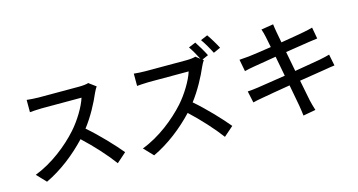

<svg xmlns="http://www.w3.org/2000/svg" viewBox="-91 -1254 3183 1706"><g transform="rotate(-15 1500.0 -401.0)"><path d="M815 -673 750 -721C733 -715 700 -711 663 -711C623 -711 337 -711 292 -711C261 -711 203 -715 183 -718V-605C199 -606 253 -611 292 -611C330 -611 621 -611 659 -611C635 -533 568 -423 500 -347C401 -236 251 -116 89 -54L170 31C313 -36 448 -143 555 -257C654 -165 754 -55 820 35L908 -43C846 -119 725 -248 622 -336C692 -426 751 -538 786 -621C793 -638 808 -663 815 -673Z M1881 -857 1817 -830C1844 -792 1877 -735 1898 -692L1963 -721C1945 -757 1907 -820 1881 -857ZM1795 -652 1785 -660 1842 -685C1824 -722 1787 -785 1762 -822L1697 -795C1721 -760 1749 -711 1769 -671L1730 -701C1713 -695 1680 -691 1643 -691C1603 -691 1317 -691 1272 -691C1241 -691 1183 -694 1163 -697V-584C1179 -585 1233 -590 1272 -590C1310 -590 1601 -590 1639 -590C1615 -512 1548 -402 1480 -326C1381 -216 1231 -95 1069 -34L1150 51C1293 -16 1428 -122 1535 -236C1634 -144 1734 -34 1800 55L1888 -22C1826 -98 1705 -227 1602 -315C1672 -406 1731 -518 1766 -600C1773 -617 1788 -643 1795 -652Z M2100 -282 2123 -175C2145 -181 2175 -187 2216 -194C2263 -203 2364 -220 2473 -238L2509 -45C2515 -15 2518 17 2523 53L2638 32C2628 2 2619 -33 2612 -62L2574 -254L2807 -291C2845 -297 2881 -304 2904 -306L2883 -411C2860 -404 2827 -397 2789 -389L2555 -349L2520 -532L2738 -566C2766 -570 2800 -575 2818 -577L2799 -682C2779 -676 2748 -669 2717 -663C2678 -655 2593 -641 2502 -626L2483 -728C2478 -750 2475 -781 2472 -800L2360 -782C2368 -760 2374 -737 2380 -710L2400 -610C2309 -596 2226 -584 2189 -580C2158 -577 2130 -575 2102 -573L2123 -463C2155 -471 2179 -476 2209 -481L2419 -516L2454 -332L2195 -292C2167 -288 2125 -283 2100 -282Z"/></g></svg>

Font: GenYoGothic2 TW M
Style: Regular
Weight: 500
Version: Version 2.100;PS 2.1;hotconv 16.6.51;makeotf.lib2.5.65220 DE